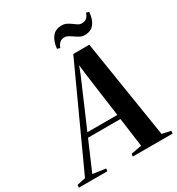

<svg xmlns="http://www.w3.org/2000/svg" viewBox="-292 -1073 1115 1208"><g transform="rotate(-30 265.5 -469.0)"><path d="M-76 0 -74.5 -19 -12.5 -33 314 -746 430.5 -746.5 543.5 -33 607 -19 605 0H315.5L318.5 -19L395 -33L366.5 -243.5H131L40 -32L133 -19L130.5 0ZM145 -275.5H362.5L319.5 -590L310.5 -666.5L289 -610ZM437 -812.5Q419.5 -812.5 404 -820.5Q388.5 -828.5 374.2 -838.8Q360 -849 346 -857Q332 -865 318 -865Q296.5 -865 283.5 -853.5Q270.5 -842 262 -819.5L241.5 -825.5Q246 -876 269.8 -907.2Q293.5 -938.5 338.5 -938.5Q359.5 -938.5 375.5 -930.5Q391.5 -922.5 404.8 -912.2Q418 -902 430.8 -894Q443.5 -886 458 -886Q479 -886 492 -896Q505 -906 513.5 -931.5L533.5 -925.5Q529.5 -872 505.8 -842.2Q482 -812.5 437 -812.5Z"/></g></svg>

Font: Merriweather 144pt SemiBold
Style: Italic
Weight: 600
Italic angle: -7.8°
Version: Version 2.101